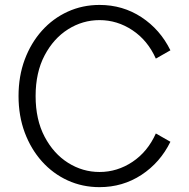

<svg xmlns="http://www.w3.org/2000/svg" viewBox="-20 -751 767 779"><path d="M612.3 -513.2Q579.1 -587.4 517.3 -628.4Q455.6 -669.4 383.8 -669.4Q315.4 -669.4 256.3 -632.3Q197.3 -595.2 160.9 -526.1Q124.5 -457 124.5 -361.3Q124.5 -265.6 160.9 -196.5Q197.3 -127.4 256.3 -90.3Q315.4 -53.2 383.8 -53.2Q455.6 -53.2 517.3 -94.2Q579.1 -135.3 612.3 -209.5L671.4 -175.8Q629.9 -91.3 554 -41.5Q478 8.3 383.8 8.3Q314.5 8.3 254.6 -19Q194.8 -46.4 150.1 -96.2Q105.5 -146 80.3 -213.4Q55.2 -280.8 55.2 -361.3Q55.2 -441.9 80.3 -509.3Q105.5 -576.7 150.1 -626.5Q194.8 -676.3 254.6 -703.6Q314.5 -731 383.8 -731Q478 -731 554 -681.2Q629.9 -631.3 671.4 -546.9Z"/></svg>

Font: Giphurs Light
Style: Regular
Weight: 300
Version: Version 0.920; ttfautohint (v1.8.4.7-5d5b)